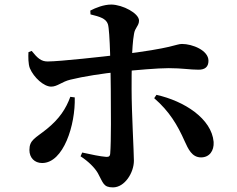

<svg xmlns="http://www.w3.org/2000/svg" viewBox="-20 -785 1040 844"><path d="M476.7 38.7C528.5 38.7 568.6 -26.3 568.6 -78.4C568.6 -117.9 558.5 -289.7 558.5 -392.8C558.5 -465.3 558.4 -577.5 569.1 -635.9C573 -663.5 591.1 -671.2 591.1 -694.5C591.1 -726.2 520.1 -764.2 469.2 -765C436.2 -765 400.6 -750.9 376.9 -738.4L377.9 -721.7C419.6 -711.6 445.7 -703.4 454.2 -679.2C463.8 -651.1 466.3 -464.6 467 -393.4C467.7 -308.4 468.9 -162.5 464.5 -110.4C463.5 -97.2 457.4 -94.7 446.1 -95.5C420.4 -97.4 382.8 -105.4 341.4 -114.5L334.1 -98C368.7 -75.5 396.7 -47.4 410.1 -24C434 19.4 434.2 38.7 476.7 38.7ZM165.2 -68.4C259.3 -68.4 312 -236.5 308.6 -356.8L289.1 -359.4C270.1 -307.5 241.4 -262.8 185.3 -217.6C135 -177 109.3 -170.3 109.3 -125.5C109.3 -91.6 131.9 -68.4 165.2 -68.4ZM204.9 -404.2C232.5 -404.2 252.1 -426.1 289.4 -434.8C346.2 -449 432.8 -462.2 503.4 -469.5C583.5 -477.5 672.7 -485.4 721.9 -485.4C780.8 -485.4 814.3 -478.6 852.7 -478.6C881.1 -478.6 896.4 -490.9 896.4 -517.9C896.4 -564 825.2 -591.8 780.3 -591.8C752 -591.8 746.8 -573.8 502.5 -544.4C438.4 -536.7 244.5 -515 189.7 -514.8C160.5 -514.5 144 -530.4 119.3 -561.2L105.1 -555.6C104 -536.6 103.9 -503 111.3 -484.9C128.8 -443.8 173 -404.2 204.9 -404.2ZM863.8 -93.1C900.3 -93.1 921.5 -121.8 919.1 -161.1C910.3 -263.3 790.6 -340.6 667.7 -368.1L657.8 -353.4C724.7 -295.5 760.3 -235.1 791.6 -164.6C807.2 -130.6 823.3 -93.1 863.8 -93.1Z"/></svg>

Font: Source Han Serif TW VF
Style: Regular
Weight: 250
Designer: Ryoko NISHIZUKA 西塚涼子 (kana & ideographs); Frank Grießhammer (Latin, Greek & Cyrillic); Wenlong ZHANG 张文龙 (bopomofo); San
Foundry: Adobe
Version: Version 2.002;hotconv 1.1.0;makeotfexe 2.6.0